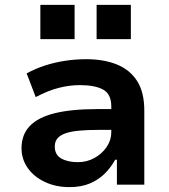

<svg xmlns="http://www.w3.org/2000/svg" viewBox="-20 -755 693 785"><path d="M264 10Q208 10 163.5 -11Q119 -32 93.5 -68Q68 -104 68 -149Q68 -204 101.5 -239.5Q135 -275 203.5 -292Q272 -309 377 -309H454V-224H386Q340 -224 306 -221Q272 -218 249.5 -210.5Q227 -203 215.5 -190Q204 -177 204 -156Q204 -122 230.5 -107Q257 -92 299 -92Q335 -92 366 -109Q397 -126 416 -154Q435 -182 435 -214V-320Q435 -370 402 -388.5Q369 -407 306 -407Q265 -407 221 -396Q177 -385 126 -358L89 -455Q126 -475 165 -487.5Q204 -500 246.5 -506.5Q289 -513 333 -513Q404 -513 457.5 -491.5Q511 -470 540.5 -424Q570 -378 570 -303V0H458V-102H451Q434 -71 408.5 -45.5Q383 -20 347.5 -5Q312 10 264 10ZM375 -595V-735H515V-595ZM145 -595V-735H285V-595Z"/></svg>

Font: Nunito Sans 6pt
Style: Bold
Weight: 700
Version: Version 3.101;gftools[0.9.27]